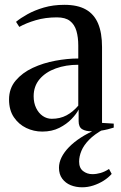

<svg xmlns="http://www.w3.org/2000/svg" viewBox="-20 -537 503 796"><path d="M155 8.5Q120 8.5 88.8 -6.5Q57.5 -21.5 37.5 -51Q17.5 -80.5 17.5 -124.5Q17.5 -170.5 45 -203Q72.5 -235.5 116 -255.8Q159.5 -276 209.5 -285.2Q259.5 -294.5 304.5 -294.5V-348.5Q304.5 -382.5 296.8 -409Q289 -435.5 270 -450.2Q251 -465 216 -465Q168 -465 128.2 -453.2Q88.5 -441.5 60 -425.5L46.5 -446.5Q65 -462 94.2 -478.2Q123.5 -494.5 162 -505.8Q200.5 -517 247 -517Q302 -517 336.2 -497.5Q370.5 -478 386.8 -439.2Q403 -400.5 403 -342V-27.5L451.5 -24.5V-8Q441 -4.5 427 -1Q413 2.5 396.5 5Q380 7.5 361.5 7.5Q335 7.5 320.5 -1.5Q306 -10.5 306 -34.5V-83Q297.5 -65.5 277 -44Q256.5 -22.5 226 -7Q195.5 8.5 155 8.5ZM194.5 -44.5Q229 -44.5 255.8 -58.8Q282.5 -73 304.5 -99V-268.5Q253 -268.5 211 -253.2Q169 -238 144.2 -208.8Q119.5 -179.5 119.5 -138Q119.5 -110.5 129.8 -89.2Q140 -68 157.2 -56.2Q174.5 -44.5 194.5 -44.5ZM320.5 239.5Q295 239.5 273.2 230.8Q251.5 222 238 203.8Q224.5 185.5 224.5 158.5Q224.5 137 235.2 115.2Q246 93.5 266.2 72.8Q286.5 52 315.5 33.2Q344.5 14.5 381 -1L394.5 -5L409 -1Q371 20 349 42.8Q327 65.5 317.5 88.5Q308 111.5 308 133Q308 159.5 324.5 172.2Q341 185 363 185Q380 185 397.2 180Q414.5 175 432 163.5L443 184Q429.5 199.5 409.8 212Q390 224.5 367 232Q344 239.5 320.5 239.5Z"/></svg>

Font: Merriweather 144pt
Style: Regular
Weight: 400
Version: Version 2.100